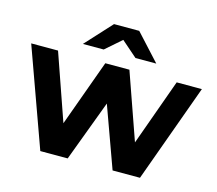

<svg xmlns="http://www.w3.org/2000/svg" viewBox="-106 -883 1148 1016"><g transform="rotate(15 468.5 -375.0)"><path d="M467 -682 554 -606H668L536 -750H398L266 -606H380ZM798 -538 667 -174 539 -538H407L275 -174L148 -538H1L195 0H345L470 -334L591 0H741L936 -538Z"/></g></svg>

Font: Talent SemiBold
Style: Bold
Weight: 700
Designer: Mike Powis
Version: Version 1.001;hotconv 1.0.109;makeotfexe 2.5.65596